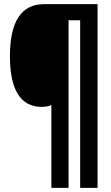

<svg xmlns="http://www.w3.org/2000/svg" viewBox="-20 -780 536 927"><path d="M451 -760H193Q28 -760 28 -509Q28 -264 182 -264Q209 -264 228 -273V127H311V-682H367V127H451Z"/></svg>

Font: Noto Sans Display Condensed Black
Style: Regular
Weight: 900
Width: 3
Designer: Monotype Design team
Foundry: Monotype Imaging Inc.
Version: 1.000